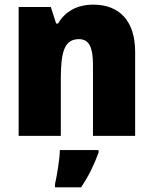

<svg xmlns="http://www.w3.org/2000/svg" viewBox="-20 -583 658 824"><path d="M381 -563C310 -563 260 -534 229 -482H221L198 -553H60V0H241V-246C241 -362 257 -415 319 -415C364 -415 379 -377 379 -304V0H560V-360C560 -497 489 -563 381 -563ZM403 72V61H237C236 100 225 168 216 207V221H328C362 170 383 126 403 72Z"/></svg>

Font: Noto Sans Sinhala SemiCondensed Black
Style: Regular
Weight: 900
Width: 4
Designer: Jelle Bosma - Monotype Design Team
Foundry: Monotype Imaging Inc.
Version: Version 2.006